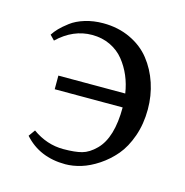

<svg xmlns="http://www.w3.org/2000/svg" viewBox="-76 -513 574 597"><g transform="rotate(15 211.0 -215.0)"><path d="M66.9 -64.9Q113.3 -31.7 166.5 -31.7Q204.1 -31.7 226.3 -37.8Q248.5 -43.9 270 -65.4Q311.5 -106.9 311.5 -204.6H92.8V-248.5H308.1Q303.7 -277.8 292.7 -303.7Q281.7 -329.6 264.4 -351.1Q247.1 -372.6 220.7 -385.3Q194.3 -397.9 162.1 -397.9Q101.1 -397.9 51.3 -350.1L36.6 -365.2Q43.9 -376.5 54.2 -387.2Q64.5 -397.9 82.5 -411.6Q100.6 -425.3 127.7 -433.6Q154.8 -441.9 186 -441.9Q234.4 -441.9 273.7 -423.3Q313 -404.8 337.6 -373.5Q362.3 -342.3 375.5 -302.5Q388.7 -262.7 388.7 -218.8Q388.7 -171.9 374.8 -132.1Q360.8 -92.3 338.9 -66.4Q316.9 -40.5 289.3 -22.2Q261.7 -3.9 235.1 4.2Q208.5 12.2 184.6 12.2Q101.6 12.2 51.8 -43.9Z"/></g></svg>

Font: Libertinage
Style: f
Weight: 400
Designer: OSP
Foundry: OSP
Version: Version 1.0; 2008; OFL relea